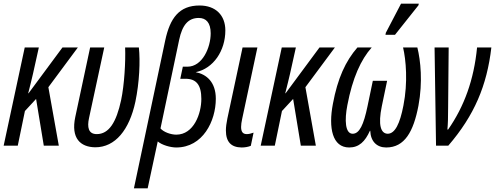

<svg xmlns="http://www.w3.org/2000/svg" viewBox="-20 -795 2702 1048"><path d="M0 0H77L116 -189L177 -255L219 0H301L244 -319L405 -536H321L136 -286H134C146 -330 153 -365 160 -392L192 -536H115Z M500 9C609 9 686 -86 719 -240C741 -345 746 -462 738 -536H663C666 -462 659 -333 641 -248C615 -128 575 -63 508 -63C462 -63 455 -101 466 -151L549 -536H472L391 -157C366 -40 419 8 500 9Z M711 233H786L841 -23C864 -3 911 10 942 10C1087 10 1158 -134 1158 -256C1158 -347 1107 -390 1048 -401C1145 -421 1210 -518 1210 -629C1210 -712 1157 -765 1069 -765C958 -765 908 -696 882 -575ZM942 -60C914 -60 874 -73 856 -94L958 -578C975 -658 1007 -697 1065 -697C1105 -697 1130 -671 1130 -613C1130 -536 1085 -431 1003 -431H978L964 -365H993C1051 -365 1079 -332 1079 -255C1079 -175 1038 -60 942 -60Z M1298 10C1317 10 1334 7 1349 1L1364 -71C1351 -66 1338 -63 1327 -63C1306 -63 1296 -75 1296 -102C1296 -114 1298 -129 1302 -147L1385 -536H1304L1221 -148C1216 -123 1213 -102 1213 -83C1213 -20 1242 9 1298 10Z M1403 0H1480L1519 -189L1580 -255L1622 0H1704L1647 -319L1808 -536H1724L1539 -286H1537C1549 -330 1556 -365 1563 -392L1595 -536H1518Z M2084 -605H2136L2264 -766L2266 -775H2169L2086 -616ZM1886 10C1940 10 1973 -23 1999 -81H2001C2003 -23 2037 10 2088 10C2189 10 2237 -77 2264 -218C2288 -347 2276 -464 2258 -536H2180C2196 -469 2207 -345 2182 -219C2163 -120 2136 -65 2096 -65C2058 -66 2043 -113 2064 -215L2093 -354H2015L1986 -215C1965 -114 1942 -65 1905 -65C1864 -65 1860 -139 1876 -221C1904 -369 1950 -470 2009 -536H1931C1866 -461 1823 -368 1797 -228C1772 -97 1794 10 1886 10Z M2360 0H2427C2569 -165 2638 -328 2662 -536H2584C2567 -360 2514 -214 2426 -88H2422C2425 -117 2426 -157 2426 -207L2429 -536H2352Z"/></svg>

Font: Noto Sans ExtraCondensed
Style: Italic
Weight: 400
Width: 2
Italic angle: -12°
Designer: Monotype Design Team
Foundry: Monotype Imaging Inc.
Version: Version 2.013